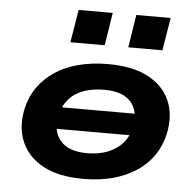

<svg xmlns="http://www.w3.org/2000/svg" viewBox="-53 -787 868 852"><g transform="rotate(5 381.5 -361.5)"><path d="M348 11Q238 11 169 -26.5Q100 -64 72.5 -129Q45 -194 62 -275Q74 -330 104 -372.5Q134 -415 179 -445Q224 -475 283.5 -490.5Q343 -506 415 -506Q525 -506 594 -469Q663 -432 690.5 -368Q718 -304 701 -222Q689 -167 659.5 -124Q630 -81 584.5 -51Q539 -21 480 -5Q421 11 348 11ZM355 -104Q408 -104 448 -120Q488 -136 513.5 -165Q539 -194 549 -236Q563 -307 527 -349Q491 -391 408 -391Q356 -391 315.5 -376.5Q275 -362 249.5 -332Q224 -302 214 -261Q200 -189 236.5 -146.5Q273 -104 355 -104ZM166 -200 182 -297H596L581 -200ZM497 -588 520 -734H673L649 -588ZM239 -588 263 -734H415L392 -588Z"/></g></svg>

Font: Nunito Sans 10pt Expanded ExtraBold
Style: Italic
Weight: 800
Width: 7
Italic angle: -9°
Designer: Vernon Adams
Foundry: Vernon Adams
Version: Version 3.101;gftools[0.9.27]